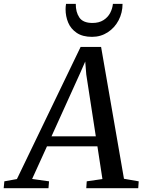

<svg xmlns="http://www.w3.org/2000/svg" viewBox="-86 -996 758 1016"><path d="M449 -747.5 570 -50 648 -36.5 645.5 0H370.5L373 -36.5L456 -48.5L429.5 -221.5H162.5L84 -49L173.5 -36.5L170.5 0H-66.5L-63 -36.5L3.5 -48.5L340.5 -747.5ZM338.5 -610 186.5 -274.5H421L370.5 -602L365 -670.5ZM261 -947.5Q261 -961.5 263.5 -975.5H315Q314.5 -932 334 -903.2Q353.5 -874.5 403.5 -874.5Q438 -874.5 461.5 -889.5Q485 -904.5 497 -927.5Q509 -950.5 511.5 -975.5H562.5Q562.5 -929 541.8 -889Q521 -849 484 -825Q447 -801 401 -801Q351 -801 319.8 -822.2Q288.5 -843.5 274.8 -876.5Q261 -909.5 261 -947.5Z"/></svg>

Font: Merriweather Text
Style: Italic
Weight: 400
Italic angle: -7.8°
Designer: Eben Sorkin
Foundry: Eben Sorkin
Version: Version 2.100